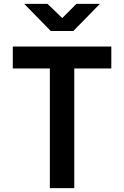

<svg xmlns="http://www.w3.org/2000/svg" viewBox="-20 -970 640 990"><path d="M237 0V-617H46V-730H554V-617H363V0ZM242 -810 105 -950H225L301 -877L374 -950H495L358 -810Z"/></svg>

Font: Tiny
Style: Bold
Weight: 700
Monospace: yes
Designer: Philipp Nurullin, Konstantin Bulenkov
Foundry: JetBrains
Version: Version 2.251; ttfautohint (v1.8.4.7-5d5b)